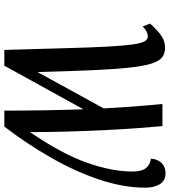

<svg xmlns="http://www.w3.org/2000/svg" viewBox="30 -798 768 867"><g transform="rotate(90 413.5 -364.0)"><path d="M205 0Q200 -164 197 -278Q194 -392 190 -465Q186 -538 180.5 -577.5Q175 -617 166.5 -632.5Q158 -648 145 -648Q133 -648 123 -643Q113 -638 99 -625L86 -658Q114 -690 139.5 -708Q165 -726 194 -726Q221 -726 238.5 -712.5Q256 -699 267 -663.5Q278 -628 285 -563.5Q292 -499 296.5 -397.5Q301 -296 305 -150L469 -449Q462 -583 449 -714H549Q553 -671 558 -604Q563 -537 567 -455.5Q571 -374 573.5 -286.5Q576 -199 576 -116Q674 -259 714 -372.5Q754 -486 754 -577Q754 -620 739 -639Q724 -658 696 -662Q698 -693 716 -710.5Q734 -728 761 -728Q796 -728 811.5 -701.5Q827 -675 827 -638Q827 -538 790.5 -429Q754 -320 691 -210Q628 -100 551 0H479Q479 -94 477.5 -182.5Q476 -271 473 -357L276 0Z"/></g></svg>

Font: Noto Serif ExtraCondensed Medium
Style: Italic
Weight: 500
Width: 2
Italic angle: -12°
Designer: Monotype Design Team
Foundry: Monotype Imaging Inc.
Version: Version 2.013; ttfautohint (v1.8.4.7-5d5b)